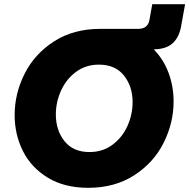

<svg xmlns="http://www.w3.org/2000/svg" viewBox="-20 -888 905 918"><path d="M708 -868H865L847 -768Q838 -712 807 -682.5Q776 -653 715 -652Q762 -604 786 -539.5Q810 -475 810 -403Q810 -300 762 -204.5Q714 -109 621 -49.5Q528 10 402 10Q288 10 208.5 -38.5Q129 -87 89.5 -166Q50 -245 50 -338Q50 -441 98 -536Q146 -631 239 -690.5Q332 -750 459 -750H469H641Q688 -750 695 -795ZM614 -400Q614 -475 572.5 -527Q531 -579 453 -579Q390 -579 343 -544Q296 -509 271.5 -454Q247 -399 247 -341Q247 -265 288.5 -213Q330 -161 408 -161Q471 -161 518 -196Q565 -231 589.5 -286Q614 -341 614 -400Z"/></svg>

Font: Be Vietnam Black
Style: Italic
Weight: 900
Italic angle: -9°
Designer: Lam Bao; Tony Le; Vietanh Nguyen
Foundry: Yellow Type Foundry
Version: Version 5.000